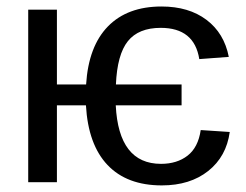

<svg xmlns="http://www.w3.org/2000/svg" viewBox="-20 -558 753 588"><path d="M683.6 -153.8Q673.3 -78.6 617.7 -34.4Q562 9.8 475.6 9.8Q368.7 9.8 309.3 -52.7Q250 -115.2 243.2 -235.4H154.3V0H66.4V-528.3H154.3V-299.3H243.7Q251 -416 310.5 -477.1Q370.1 -538.1 474.6 -538.1Q558.1 -538.1 612.3 -497.3Q666.5 -456.5 680.7 -383.8L590.3 -377Q575.2 -472.7 472.2 -472.7Q404.3 -472.7 371.6 -431.9Q338.9 -391.1 335 -299.3H536.1V-235.4H334.5Q343.3 -56.2 473.1 -56.2Q522 -56.2 554.4 -81.3Q586.9 -106.4 594.7 -159.7Z"/></svg>

Font: Arimo Nerd Font
Style: Regular
Weight: 400
Designer: Steve Matteson
Foundry: Monotype Imaging Inc.
Version: Version 1.33;Nerd Fonts 3.2.1